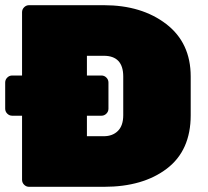

<svg xmlns="http://www.w3.org/2000/svg" viewBox="-20 -720 800 740"><path d="M92 -700H380Q526 -700 620.5 -627.5Q715 -555 715 -425V-276Q715 -140 623 -70Q531 0 381 0H92Q81 0 73 -8Q65 -16 65 -27V-274H27Q16 -274 8 -282Q0 -290 0 -301V-402Q0 -413 8 -421Q16 -429 27 -429H65V-673Q65 -684 73 -692Q81 -700 92 -700ZM315 -505V-429H371Q382 -429 390 -421Q398 -413 398 -402V-301Q398 -290 390 -282Q382 -274 371 -274H315V-195H380Q414 -195 434.5 -215.5Q455 -236 455 -276V-425Q455 -505 380 -505Z"/></svg>

Font: Rubik One
Style: Regular
Weight: 400
Designer: Hubert and Fischer with Elvire Volk Leonovitch
Foundry: Hubert and Fischer with Elvire Volk Leonovitch
Version: Version 1.001